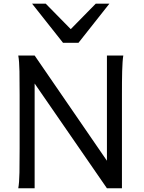

<svg xmlns="http://www.w3.org/2000/svg" viewBox="-20 -1011 772 1031"><path d="M166 -562.5V0H78.1Q83.5 -29.3 84.5 -84.7Q85.4 -140.1 85.4 -212.4V-500.5Q85.4 -572.8 84.5 -628.2Q83.5 -683.6 78.1 -712.9H166L554.2 -147.9V-712.9H642.1Q639.6 -698.2 638.2 -676.8Q636.7 -655.3 636 -628.2Q635.3 -601.1 635 -568.8Q634.8 -536.6 634.8 -500.5V0H554.2ZM225.6 -991.2 359.9 -854.5 494.1 -991.2H567.4L401.4 -781.2H318.4L152.3 -991.2Z"/></svg>

Font: Andika Afr
Style: Regular
Weight: 400
Designer: Victor Gaultney, Annie Olsen, Julie Remington, Don Collingsworth, Eric Hays, Becca Hirsbrunner
Foundry: SIL International
Version: Version 5.000